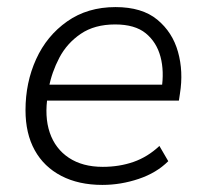

<svg xmlns="http://www.w3.org/2000/svg" viewBox="-20 -514 575 542"><path d="M269 8Q202 8 153 -17.5Q104 -43 78 -90Q52 -137 52 -203Q52 -281 82 -347Q112 -413 169.5 -453.5Q227 -494 306 -494Q381 -494 424 -458.5Q467 -423 482.5 -367.5Q498 -312 488 -250L485 -230H97L104 -275H455L436 -262Q444 -313 433 -354Q422 -395 391.5 -420Q361 -445 305 -445Q247 -445 208 -418.5Q169 -392 147.5 -351Q126 -310 118 -267L115 -246Q105 -185 120.5 -139.5Q136 -94 174.5 -68.5Q213 -43 270 -43Q317 -43 357 -57Q397 -71 430 -102L455 -59Q422 -26 371.5 -9Q321 8 269 8Z"/></svg>

Font: Nunito Sans 12pt Light
Style: Italic
Weight: 300
Italic angle: -9°
Designer: Vernon Adams
Foundry: Vernon Adams
Version: Version 3.101;gftools[0.9.27]